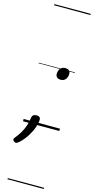

<svg xmlns="http://www.w3.org/2000/svg" viewBox="-253 -1054 780 1599"><g transform="rotate(15 137.0 -255.0)"><path d="M213 -415Q192 -415 180.5 -425.5Q169 -436 169 -453Q169 -483 184.5 -501Q200 -519 226 -519Q247 -519 258.5 -509Q270 -499 270 -481Q270 -452 255 -433.5Q240 -415 213 -415ZM-13 189Q-20 189 -29.5 181Q-39 173 -39 166Q-39 162 -37 158Q-35 154 -31 150Q-6 119 11.5 89.5Q29 60 40.5 27Q52 -6 57 -46Q59 -61 69 -69Q79 -77 97 -77Q114 -77 122.5 -70Q131 -63 131 -50Q131 -22 117.5 17.5Q104 57 78 98.5Q52 140 14 175Q6 181 -0.5 185Q-7 189 -13 189ZM0 490H313V500H0ZM0 -20H313V0H0ZM0 -505H313V-500H0ZM0 -1010H313V-1000H0Z"/></g></svg>

Font: Playwrite US Trad Guides
Style: Regular
Weight: 400
Designer: Veronika Burian, José Scaglione
Foundry: TypeTogether
Version: Version 1.003